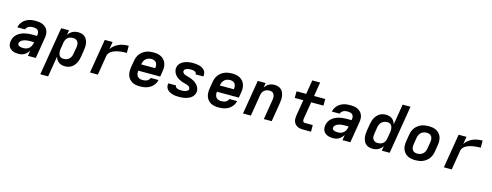

<svg xmlns="http://www.w3.org/2000/svg" viewBox="-25 -1675 7250 2830"><g transform="rotate(15 3600.0 -260.0)"><path d="M202 8Q179 8 157 5Q135 2 115 -6Q95 -14 78.5 -27.5Q62 -41 52 -59.5Q42 -78 39.5 -100.5Q37 -123 41 -146Q46 -174 59.5 -201.5Q73 -229 96.5 -250Q120 -271 147.5 -284.5Q175 -298 204 -305.5Q233 -313 261.5 -316Q290 -319 319 -319H396L399 -338Q402 -357 397.5 -375.5Q393 -394 380 -406Q367 -418 348.5 -422.5Q330 -427 310 -427Q294 -427 278 -425Q262 -423 246 -415.5Q230 -408 217.5 -395Q205 -382 202 -366H83Q87 -390 99 -414Q111 -438 129.5 -458Q148 -478 171 -492Q194 -506 219 -514Q244 -522 269 -525Q294 -528 319 -528Q348 -528 377 -524Q406 -520 431 -508.5Q456 -497 476 -478Q496 -459 507 -433.5Q518 -408 519.5 -379Q521 -350 516 -321L463 0H343L356 -83Q344 -63 327 -45Q310 -27 290 -15Q270 -3 247 2.5Q224 8 202 8ZM251 -93Q274 -93 297.5 -101Q321 -109 338.5 -127Q356 -145 365 -167.5Q374 -190 378 -213L379 -218H319Q304 -218 288.5 -217Q273 -216 258 -213.5Q243 -211 227.5 -206Q212 -201 198 -193Q184 -185 173.5 -172Q163 -159 161 -144Q159 -134 162.5 -124.5Q166 -115 174 -109.5Q182 -104 191.5 -101Q201 -98 210.5 -96Q220 -94 230.5 -93.5Q241 -93 251 -93Z M589 215 711 -520H831L819 -447Q831 -466 848 -482Q865 -498 885 -508.5Q905 -519 926.5 -523.5Q948 -528 969 -528Q998 -528 1025.5 -520.5Q1053 -513 1073 -495.5Q1093 -478 1105 -453Q1117 -428 1121.5 -401Q1126 -374 1124.5 -345Q1123 -316 1118 -287L1102 -187Q1098 -163 1091 -139.5Q1084 -116 1072 -93.5Q1060 -71 1043 -51Q1026 -31 1004 -17.5Q982 -4 957.5 2Q933 8 909 8Q883 8 858 1.5Q833 -5 813 -19.5Q793 -34 780 -55.5Q767 -77 761 -101L709 215ZM861 -93Q883 -93 905 -100Q927 -107 944.5 -123Q962 -139 971.5 -160.5Q981 -182 984 -203L1001 -303Q1005 -326 1004 -348.5Q1003 -371 992.5 -389.5Q982 -408 962.5 -417.5Q943 -427 920 -427Q900 -427 879 -422Q858 -417 840.5 -403.5Q823 -390 813 -370Q803 -350 799 -330L783 -230Q780 -214 779 -198Q778 -182 780.5 -166.5Q783 -151 788.5 -137Q794 -123 805 -112.5Q816 -102 830.5 -97.5Q845 -93 861 -93Z M1290 0 1376 -520H1496L1477 -407Q1498 -439 1529.5 -463.5Q1561 -488 1596 -502.5Q1631 -517 1667.5 -522.5Q1704 -528 1740 -528V-419Q1727 -419 1713.5 -419Q1700 -419 1687 -418Q1674 -417 1660.5 -415.5Q1647 -414 1634 -412Q1621 -410 1607.5 -407.5Q1594 -405 1580.5 -401Q1567 -397 1554 -392Q1541 -387 1528.5 -381Q1516 -375 1504 -366.5Q1492 -358 1482.5 -347.5Q1473 -337 1467 -324.5Q1461 -312 1459 -299L1410 0Z M2053 8Q2021 8 1990 2.5Q1959 -3 1933 -18Q1907 -33 1888 -56Q1869 -79 1859.5 -108Q1850 -137 1850 -169Q1850 -201 1855 -233L1872 -333Q1876 -360 1886 -387Q1896 -414 1913.5 -438Q1931 -462 1955.5 -480Q1980 -498 2007 -509Q2034 -520 2061.5 -524Q2089 -528 2116 -528Q2149 -528 2180 -522.5Q2211 -517 2238 -502.5Q2265 -488 2284.5 -464.5Q2304 -441 2313.5 -412.5Q2323 -384 2323.5 -351.5Q2324 -319 2318 -287L2305 -210H1971Q1968 -187 1971 -165Q1974 -143 1986.5 -126Q1999 -109 2019 -101Q2039 -93 2062 -93Q2079 -93 2096 -95Q2113 -97 2129 -104Q2145 -111 2158.5 -124.5Q2172 -138 2175 -154H2294Q2289 -129 2276.5 -105Q2264 -81 2245.5 -61.5Q2227 -42 2203.5 -28Q2180 -14 2154.5 -6Q2129 2 2103.5 5Q2078 8 2053 8ZM1988 -310H2202Q2206 -333 2203.5 -354.5Q2201 -376 2190 -393Q2179 -410 2158.5 -418.5Q2138 -427 2116 -427Q2094 -427 2071.5 -420.5Q2049 -414 2031 -398Q2013 -382 2003 -360.5Q1993 -339 1989 -317Z M2652 8Q2626 8 2601.5 6Q2577 4 2553 -2.5Q2529 -9 2508 -20Q2487 -31 2471 -48Q2455 -65 2448 -88.5Q2441 -112 2446 -138L2447 -144H2566L2565 -143Q2564 -132 2569 -123.5Q2574 -115 2582 -109.5Q2590 -104 2599.5 -101Q2609 -98 2619 -96Q2629 -94 2639.5 -93.5Q2650 -93 2660 -93Q2670 -93 2680 -93.5Q2690 -94 2700.5 -95.5Q2711 -97 2721 -100Q2731 -103 2740 -108Q2749 -113 2756.5 -121Q2764 -129 2766 -139Q2768 -155 2759 -167Q2750 -179 2738 -186.5Q2726 -194 2711 -198Q2696 -202 2681.5 -205.5Q2667 -209 2653 -213.5Q2639 -218 2625.5 -223.5Q2612 -229 2599 -235.5Q2586 -242 2573.5 -250Q2561 -258 2551 -267.5Q2541 -277 2531.5 -288Q2522 -299 2515 -312Q2508 -325 2503.5 -339Q2499 -353 2497.5 -368Q2496 -383 2499 -399Q2502 -421 2514.5 -442Q2527 -463 2546 -478.5Q2565 -494 2587 -503.5Q2609 -513 2631.5 -518.5Q2654 -524 2676.5 -526Q2699 -528 2721 -528Q2746 -528 2770.5 -525.5Q2795 -523 2818 -517Q2841 -511 2861.5 -499.5Q2882 -488 2897 -471Q2912 -454 2918 -430.5Q2924 -407 2920 -382L2919 -376H2800V-377Q2802 -387 2798 -396Q2794 -405 2787 -410.5Q2780 -416 2771 -419Q2762 -422 2752 -424Q2742 -426 2732.5 -426.5Q2723 -427 2713 -427Q2699 -427 2685 -425.5Q2671 -424 2657 -419.5Q2643 -415 2630.5 -405Q2618 -395 2616 -382Q2613 -366 2622 -353.5Q2631 -341 2643.5 -334Q2656 -327 2670.5 -323Q2685 -319 2699 -315Q2713 -311 2727.5 -306.5Q2742 -302 2755.5 -296.5Q2769 -291 2782 -284.5Q2795 -278 2807 -270Q2819 -262 2830 -252.5Q2841 -243 2850 -232Q2859 -221 2866 -208.5Q2873 -196 2878 -182Q2883 -168 2884 -152.5Q2885 -137 2883 -122Q2879 -99 2865.5 -77.5Q2852 -56 2832.5 -41Q2813 -26 2790.5 -16.5Q2768 -7 2744.5 -1.5Q2721 4 2698 6Q2675 8 2652 8Z M3253 8Q3221 8 3190 2.5Q3159 -3 3133 -18Q3107 -33 3088 -56Q3069 -79 3059.5 -108Q3050 -137 3050 -169Q3050 -201 3055 -233L3072 -333Q3076 -360 3086 -387Q3096 -414 3113.5 -438Q3131 -462 3155.5 -480Q3180 -498 3207 -509Q3234 -520 3261.5 -524Q3289 -528 3316 -528Q3349 -528 3380 -522.5Q3411 -517 3438 -502.5Q3465 -488 3484.5 -464.5Q3504 -441 3513.5 -412.5Q3523 -384 3523.5 -351.5Q3524 -319 3518 -287L3505 -210H3171Q3168 -187 3171 -165Q3174 -143 3186.5 -126Q3199 -109 3219 -101Q3239 -93 3262 -93Q3279 -93 3296 -95Q3313 -97 3329 -104Q3345 -111 3358.5 -124.5Q3372 -138 3375 -154H3494Q3489 -129 3476.5 -105Q3464 -81 3445.5 -61.5Q3427 -42 3403.5 -28Q3380 -14 3354.5 -6Q3329 2 3303.5 5Q3278 8 3253 8ZM3188 -310H3402Q3406 -333 3403.5 -354.5Q3401 -376 3390 -393Q3379 -410 3358.5 -418.5Q3338 -427 3316 -427Q3294 -427 3271.5 -420.5Q3249 -414 3231 -398Q3213 -382 3203 -360.5Q3193 -339 3189 -317Z M3625 0 3711 -520H3831L3819 -448Q3831 -466 3847.5 -482Q3864 -498 3883.5 -508.5Q3903 -519 3923.5 -523.5Q3944 -528 3965 -528Q3994 -528 4020.5 -520Q4047 -512 4067 -494.5Q4087 -477 4098 -452Q4109 -427 4113.5 -400Q4118 -373 4116.5 -344.5Q4115 -316 4110 -287L4063 0H3943L3993 -303Q3995 -318 3996 -333Q3997 -348 3994.5 -362Q3992 -376 3986 -388.5Q3980 -401 3969.5 -410Q3959 -419 3945 -423Q3931 -427 3916 -427Q3896 -427 3876 -421.5Q3856 -416 3839 -402.5Q3822 -389 3812.5 -369.5Q3803 -350 3799 -330L3745 0Z M4663 0H4542Q4518 0 4494.5 -4Q4471 -8 4452 -18.5Q4433 -29 4418 -46Q4403 -63 4396 -84.5Q4389 -106 4389 -130Q4389 -154 4393 -178L4433 -419H4302L4303 -520H4450L4485 -735H4605L4570 -520H4741L4740 -419H4553L4510 -161Q4509 -151 4508.5 -140.5Q4508 -130 4511.5 -121Q4515 -112 4523 -106.5Q4531 -101 4541 -101H4662Z M5002 8Q4979 8 4957 5Q4935 2 4915 -6Q4895 -14 4878.5 -27.5Q4862 -41 4852 -59.5Q4842 -78 4839.5 -100.5Q4837 -123 4841 -146Q4846 -174 4859.5 -201.5Q4873 -229 4896.5 -250Q4920 -271 4947.5 -284.5Q4975 -298 5004 -305.5Q5033 -313 5061.5 -316Q5090 -319 5119 -319H5196L5199 -338Q5202 -357 5197.5 -375.5Q5193 -394 5180 -406Q5167 -418 5148.5 -422.5Q5130 -427 5110 -427Q5094 -427 5078 -425Q5062 -423 5046 -415.5Q5030 -408 5017.5 -395Q5005 -382 5002 -366H4883Q4887 -390 4899 -414Q4911 -438 4929.5 -458Q4948 -478 4971 -492Q4994 -506 5019 -514Q5044 -522 5069 -525Q5094 -528 5119 -528Q5148 -528 5177 -524Q5206 -520 5231 -508.5Q5256 -497 5276 -478Q5296 -459 5307 -433.5Q5318 -408 5319.5 -379Q5321 -350 5316 -321L5263 0H5143L5156 -83Q5144 -63 5127 -45Q5110 -27 5090 -15Q5070 -3 5047 2.5Q5024 8 5002 8ZM5051 -93Q5074 -93 5097.5 -101Q5121 -109 5138.5 -127Q5156 -145 5165 -167.5Q5174 -190 5178 -213L5179 -218H5119Q5104 -218 5088.5 -217Q5073 -216 5058 -213.5Q5043 -211 5027.5 -206Q5012 -201 4998 -193Q4984 -185 4973.5 -172Q4963 -159 4961 -144Q4959 -134 4962.5 -124.5Q4966 -115 4974 -109.5Q4982 -104 4991.5 -101Q5001 -98 5010.5 -96Q5020 -94 5030.5 -93.5Q5041 -93 5051 -93Z M5604 8Q5575 8 5548 0.5Q5521 -7 5501 -24.5Q5481 -42 5469 -67Q5457 -92 5452.5 -119Q5448 -146 5449 -175Q5450 -204 5455 -233L5472 -333Q5476 -357 5483 -380.5Q5490 -404 5501.5 -426.5Q5513 -449 5530.5 -469Q5548 -489 5569.5 -502.5Q5591 -516 5615.5 -522Q5640 -528 5664 -528Q5690 -528 5715.5 -521.5Q5741 -515 5760.5 -500.5Q5780 -486 5793 -464.5Q5806 -443 5812 -419L5864 -735H5984L5863 0H5743L5755 -73Q5743 -54 5725.5 -38Q5708 -22 5688.5 -11.5Q5669 -1 5647 3.5Q5625 8 5604 8ZM5653 -93Q5673 -93 5694.5 -98Q5716 -103 5733 -116.5Q5750 -130 5760.5 -150Q5771 -170 5774 -190L5791 -290Q5793 -306 5794.5 -322Q5796 -338 5793.5 -353.5Q5791 -369 5785 -383Q5779 -397 5768.5 -407.5Q5758 -418 5743 -422.5Q5728 -427 5712 -427Q5690 -427 5668 -420Q5646 -413 5629 -397Q5612 -381 5602.5 -359.5Q5593 -338 5589 -317L5573 -217Q5569 -194 5569.5 -171.5Q5570 -149 5580.5 -130.5Q5591 -112 5610.5 -102.5Q5630 -93 5653 -93Z M6256 8Q6224 8 6192.5 2.5Q6161 -3 6135 -17.5Q6109 -32 6089.5 -55.5Q6070 -79 6060 -108Q6050 -137 6050 -169Q6050 -201 6055 -233L6072 -333Q6076 -360 6086 -387Q6096 -414 6114 -438Q6132 -462 6156 -480Q6180 -498 6207 -509Q6234 -520 6262 -524Q6290 -528 6317 -528Q6349 -528 6380.5 -522.5Q6412 -517 6438.5 -502.5Q6465 -488 6484.5 -464.5Q6504 -441 6513.5 -412Q6523 -383 6523.5 -351Q6524 -319 6518 -287L6502 -187Q6497 -160 6487 -133Q6477 -106 6459 -82Q6441 -58 6417 -40Q6393 -22 6366.5 -11Q6340 0 6311.5 4Q6283 8 6256 8ZM6256 -93Q6278 -93 6301 -99.5Q6324 -106 6342.5 -122Q6361 -138 6371 -159.5Q6381 -181 6384 -203L6401 -303Q6405 -326 6403.5 -349Q6402 -372 6391 -390.5Q6380 -409 6360 -418Q6340 -427 6317 -427Q6295 -427 6272 -420.5Q6249 -414 6231 -398Q6213 -382 6203 -360.5Q6193 -339 6189 -317L6173 -217Q6169 -194 6170 -171Q6171 -148 6182 -129.5Q6193 -111 6213 -102Q6233 -93 6256 -93Z M6690 0 6776 -520H6896L6877 -407Q6898 -439 6929.5 -463.5Q6961 -488 6996 -502.5Q7031 -517 7067.5 -522.5Q7104 -528 7140 -528V-419Q7127 -419 7113.5 -419Q7100 -419 7087 -418Q7074 -417 7060.5 -415.5Q7047 -414 7034 -412Q7021 -410 7007.5 -407.5Q6994 -405 6980.5 -401Q6967 -397 6954 -392Q6941 -387 6928.5 -381Q6916 -375 6904 -366.5Q6892 -358 6882.5 -347.5Q6873 -337 6867 -324.5Q6861 -312 6859 -299L6810 0Z"/></g></svg>

Font: Iosevka Custom Oblique
Style: Bold
Weight: 700
Italic angle: -9°
Monospace: yes
Designer: Belleve Invis
Foundry: Belleve Invis
Version: Version 30.1.2; ttfautohint (v1.8.4)